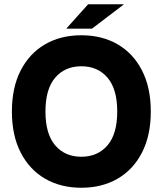

<svg xmlns="http://www.w3.org/2000/svg" viewBox="-20 -870 766 904"><path d="M363 14Q266 14 192.5 -28.5Q119 -71 77.5 -151.5Q36 -232 36 -345Q36 -458 77.5 -538.5Q119 -619 192.5 -661.5Q266 -704 363 -704Q460 -704 533.5 -661.5Q607 -619 648.5 -538.5Q690 -458 690 -345Q690 -232 648.5 -151.5Q607 -71 533.5 -28.5Q460 14 363 14ZM363 -132Q440 -132 486 -185.5Q532 -239 532 -345Q532 -451 486 -504.5Q440 -558 363 -558Q286 -558 240 -504.5Q194 -451 194 -345Q194 -239 240 -185.5Q286 -132 363 -132ZM292 -735 395 -850H564L413 -735Z"/></svg>

Font: Radio Canada Big
Style: Bold
Weight: 700
Designer: Étienne Aubert Bonn
Foundry: Coppers and Brasses
Version: Version 1.001